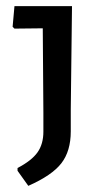

<svg xmlns="http://www.w3.org/2000/svg" viewBox="-20 -521 340 624"><path d="M214 -501 210 -165V-94Q210 -30 179.5 9.5Q149 49 72 83L37 34V25Q83 1 102 -26Q121 -53 121 -93V-155L119 -429L27 -428L21 -434L27 -501Z"/></svg>

Font: Alegreya Sans SC Medium
Style: Regular
Weight: 500
Designer: Juan Pablo del Peral
Foundry: Huerta Tipografica
Version: Version 2.001;PS 002.001;hotconv 1.0.88;makeotf.lib2.5.64775